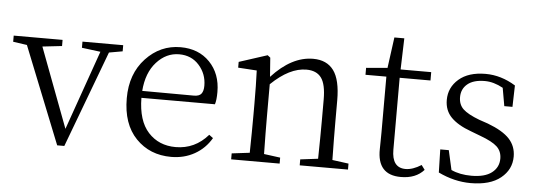

<svg xmlns="http://www.w3.org/2000/svg" viewBox="-50 -795 2633 940"><g transform="rotate(5 1266.0 -325.0)"><path d="M534.2 -510.7V-480.5L467.8 -468.8L290 5.9H254.9L64.5 -470.7L-3.9 -480.5V-510.7H236.3V-480.5L140.6 -469.7L288.1 -78.1L425.8 -468.8L334 -480.5V-510.7Z M646.5 -295.9 900.4 -294.9Q926.8 -294.9 937 -308.1Q947.3 -321.3 947.3 -347.7Q947.3 -405.3 909.7 -447.8Q872.1 -490.2 811.5 -490.2Q748 -490.2 700.7 -438Q653.3 -385.7 646.5 -295.9ZM1006.8 -261.7H645.5Q646.5 -149.4 698.2 -92.8Q750 -36.1 833 -36.1Q927.7 -36.1 992.2 -110.4L1011.7 -95.7Q981.4 -43.9 930.2 -15.1Q878.9 13.7 815.4 13.7Q710 13.7 642.1 -56.6Q574.2 -127 574.2 -253.9Q574.2 -374 645 -449.7Q715.8 -525.4 815.4 -525.4Q904.3 -525.4 959 -468.8Q1013.7 -412.1 1013.7 -322.3Q1013.7 -282.2 1006.8 -261.7Z M1603.5 -40 1683.6 -29.3V0H1446.3V-29.3L1533.2 -40Q1535.2 -149.4 1535.2 -226.6V-331.1Q1535.2 -406.2 1511.7 -438Q1488.3 -469.7 1438.5 -469.7Q1355.5 -469.7 1265.6 -382.8V-226.6Q1265.6 -149.4 1267.6 -40L1347.7 -29.3V0H1109.4V-29.3L1197.3 -40Q1199.2 -149.4 1199.2 -226.6V-281.2Q1199.2 -373 1196.3 -444.3L1104.5 -450.2V-478.5L1243.2 -523.4L1256.8 -512.7L1263.7 -418.9Q1361.3 -525.4 1466.8 -525.4Q1534.2 -525.4 1567.9 -479.5Q1601.6 -433.6 1601.6 -333V-226.6Q1601.6 -149.4 1603.5 -40Z M2041 -53.7 2057.6 -31.2Q2017.6 13.7 1944.3 13.7Q1827.1 13.7 1830.1 -114.3Q1830.1 -124 1830.6 -149.9Q1831.1 -175.8 1831.1 -196.3V-469.7H1728.5V-503.9L1833 -512.7L1853.5 -664.1H1902.3L1897.5 -510.7H2047.9V-469.7H1896.5V-116.2Q1896.5 -27.3 1963.9 -27.3Q1999 -27.3 2041 -53.7Z M2302.7 -298.8 2345.7 -284.2Q2420.9 -255.9 2453.6 -220.2Q2486.3 -184.6 2486.3 -133.8Q2486.3 -70.3 2434.6 -28.3Q2382.8 13.7 2287.1 13.7Q2207 13.7 2127.9 -24.4L2125 -137.7H2167L2188.5 -42Q2230.5 -22.5 2288.1 -22.5Q2353.5 -22.5 2387.7 -48.8Q2421.9 -75.2 2421.9 -118.2Q2421.9 -154.3 2397.9 -176.8Q2374 -199.2 2315.4 -220.7L2266.6 -239.3Q2202.1 -262.7 2168.9 -296.4Q2135.7 -330.1 2135.7 -381.8Q2135.7 -443.4 2183.1 -484.4Q2230.5 -525.4 2314.5 -525.4Q2390.6 -525.4 2461.9 -481.4L2459 -376H2418.9L2403.3 -464.8Q2357.4 -490.2 2313.5 -490.2Q2257.8 -490.2 2228.5 -465.8Q2199.2 -441.4 2199.2 -401.4Q2199.2 -364.3 2222.7 -342.3Q2246.1 -320.3 2302.7 -298.8Z"/></g></svg>

Font: GenYoMin TW TTF Light
Style: Regular
Weight: 300
Version: Version 1.300